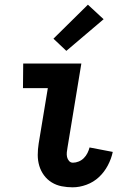

<svg xmlns="http://www.w3.org/2000/svg" viewBox="-20 -791 540 819"><path d="M290 8Q266 8 243 3.5Q220 -1 200.5 -13Q181 -25 167.5 -43.5Q154 -62 147.5 -84Q141 -106 141 -130Q141 -154 145 -179L184 -415H78L79 -520H327L268 -162Q266 -152 265 -141.5Q264 -131 266 -121.5Q268 -112 274.5 -104.5Q281 -97 291 -97Q303 -97 315.5 -102Q328 -107 337.5 -116.5Q347 -126 353 -138Q359 -150 362 -162L461 -143Q455 -114 440 -85.5Q425 -57 402 -35.5Q379 -14 349 -3Q319 8 290 8ZM263 -574 208 -626 355 -771 422 -709Z"/></svg>

Font: Iosevka Curly Slab Extrabold
Style: Italic
Weight: 800
Italic angle: -9°
Monospace: yes
Designer: Belleve Invis
Foundry: Belleve Invis
Version: Version 22.1.2; ttfautohint (v1.8.4)